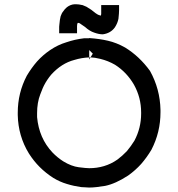

<svg xmlns="http://www.w3.org/2000/svg" viewBox="-20 -883 828 892"><path d="M333 -863.3Q345.7 -863.3 362.3 -859.4H363.3L381.8 -851.6Q404.3 -838.9 424.8 -821.3Q434.6 -813.5 447.3 -810.5Q447.3 -810.5 448.2 -810.5Q450.2 -814.5 450.2 -819.3V-841.8V-859.4H468.8H470.7H474.6H483.4Q482.4 -859.4 491.2 -859.4H497.1H502.9H509.8H515.6H533.2V-841.8V-837.9V-835.9Q533.2 -822.3 530.3 -795.9Q526.4 -775.4 513.7 -755.9Q494.1 -728.5 458 -723.6H457Q439.5 -723.6 418 -731.4Q396.5 -738.3 375 -757.8L356.4 -770.5Q351.6 -774.4 346.7 -776.4H340.8Q337.9 -770.5 337.9 -761.7V-760.7Q337.9 -752.9 337.9 -746.1V-728.5H319.3H317.4H314.5H305.7H296.9H292H285.2H278.3H272.5H254.9V-746.1V-750V-752V-758.8Q254.9 -764.6 255.9 -769.5Q257.8 -793 261.7 -807.6Q266.6 -822.3 274.4 -831.1Q280.3 -840.8 291 -849.6Q307.6 -862.3 327.1 -863.3H328.1ZM725.6 -361.3Q725.6 -268.6 683.6 -187.5Q662.1 -151.4 635.7 -121.1Q609.4 -91.8 575.2 -67.4Q516.6 -29.3 468.8 -19.5Q422.9 -11.7 394.5 -11.7H393.6Q385.7 -12.7 376.5 -12.7Q367.2 -12.7 357.4 -13.7Q322.3 -18.6 291 -28.3Q257.8 -38.1 227.5 -56.6Q192.4 -79.1 164.1 -107.4Q136.7 -134.8 114.3 -169.9Q64.5 -251 62.5 -348.6V-349.6V-359.4Q62.5 -451.2 104.5 -531.2Q126 -567.4 152.3 -597.7Q178.7 -627 212.9 -650.4Q249 -674.8 288.1 -686.5Q328.1 -700.2 370.1 -705.1H371.1H383.8H392.6L394.5 -706.1Q441.4 -703.1 481.4 -693.8Q521.5 -684.6 561.5 -662.1Q627.9 -621.1 676.8 -553.7Q723.6 -469.7 725.6 -372.1V-371.1ZM152.3 -357.4V-349.6Q152.3 -344.7 152.3 -338.9Q161.1 -241.2 223.6 -174.8Q246.1 -151.4 273.4 -133.8Q311.5 -110.4 346.2 -106Q380.9 -101.6 394.5 -101.6Q430.7 -101.6 462.9 -111.3Q496.1 -121.1 525.4 -141.6Q548.8 -159.2 569.3 -180.7Q588.9 -204.1 604.5 -229.5Q635.7 -288.1 635.7 -355.5Q635.7 -357.4 635.7 -360.4Q635.7 -429.7 602.5 -489.3Q569.3 -546.9 514.6 -582Q482.4 -600.6 446.3 -609.4Q418 -616.2 404.3 -616.2Q398.4 -616.2 394.5 -616.2Q360.4 -615.2 325.2 -604.5Q265.6 -588.9 217.8 -536.1Q198.2 -512.7 184.6 -486.3Q181.6 -482.4 167 -444.3Q152.3 -406.2 152.3 -357.4ZM394.5 -650.4V-606.4L411.1 -633.8Z"/></svg>

Font: LeFont
Style: Default
Weight: 400
Designer: Leryon MEDIA
Version: Version 1.0